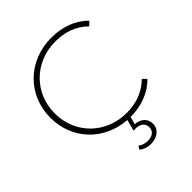

<svg xmlns="http://www.w3.org/2000/svg" viewBox="-249 -850 1212 1212"><g transform="rotate(-45 357.0 -244.0)"><path d="M389 216C446 216 488 184 488 134C488 89 456 58 404 55L418 4C514 4 602 -28 663 -91L638 -116C577 -56 502 -31 419 -31C234 -31 95 -169 95 -350C95 -531 234 -669 419 -669C502 -669 577 -645 638 -585L663 -610C602 -673 514 -704 418 -704C211 -704 56 -553 56 -350C56 -156 197 -10 390 3L370 78H389C432 78 456 101 456 133C456 169 428 188 388 188C365 188 342 181 325 167L311 190C334 208 359 216 389 216Z"/></g></svg>

Font: Montserrat-Alt1 ExtLt
Style: Regular
Weight: 200
Designer: Differentunic
Foundry: Differentunic
Version: Version 7.222